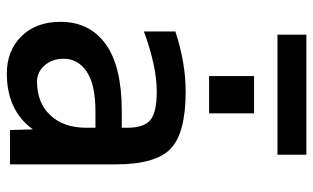

<svg xmlns="http://www.w3.org/2000/svg" viewBox="-204 -736 951 584"><g transform="rotate(90 272.0 -444.5)"><path d="M369.1 -258.8H318.4Q238.3 -258.8 198.7 -232.4Q159.2 -206.1 159.2 -162.1Q159.2 -127 179.7 -104Q200.2 -81.1 228.5 -81.1Q293 -81.1 331.1 -121.6Q369.1 -162.1 369.1 -231.4ZM85.9 -812.5V-900.4H451.2V-812.5ZM211.9 -604.5V-741.2H325.2V-604.5ZM258.8 -533.2Q385.7 -533.2 433.1 -487.3Q480.5 -441.4 480.5 -320.3V1H376L374 -68.4Q316.4 10.7 204.1 10.7Q134.8 10.7 90.8 -33.7Q46.9 -78.1 46.9 -152.3Q46.9 -241.2 114.7 -290Q182.6 -338.9 318.4 -338.9H369.1V-355.5Q369.1 -406.2 345.7 -425.8Q322.3 -445.3 258.8 -445.3Q182.6 -445.3 76.2 -406.2V-502Q171.9 -533.2 258.8 -533.2Z"/></g></svg>

Font: Gen Shin Gothic Medium
Style: Regular
Weight: 500
Designer: [Source Han Sans]
Ryoko NISHIZUKA  (kana & ideographs); Paul D. Hunt (Latin, Greek & Cyrillic); Wenlong ZHANG  (bopomofo
Version: Version 1.002.20150607